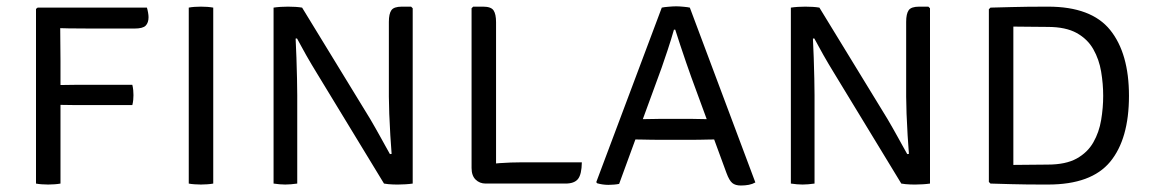

<svg xmlns="http://www.w3.org/2000/svg" viewBox="-20 -566 3549 592"><path d="M166.5 0Q158.5 1.5 148.5 2.2Q138.5 3 128.5 3Q118 3 108.2 2.2Q98.5 1.5 91 0V-538.5L96 -542.5H165.5V-500Q165.5 -469.5 166 -439Q166.5 -408.5 166.5 -379ZM433 -542.5Q435 -536 436.5 -527.5Q438 -519 438 -513Q438 -496 429.2 -487Q420.5 -478 395 -478H260.5Q222.5 -478 191.8 -478.5Q161 -479 137.5 -480.5V-542.5ZM388 -304.5Q390 -296.5 390.8 -287.8Q391.5 -279 391.5 -272.5Q391.5 -266.5 390.8 -258Q390 -249.5 388 -242H213.5Q198.5 -242 177.8 -242.5Q157 -243 138 -243V-303.5Q157 -303.5 177.8 -304Q198.5 -304.5 213.5 -304.5Z M562 -542.5Q569 -544 579.5 -544.8Q590 -545.5 599.5 -545.5Q609.5 -545.5 619.5 -544.8Q629.5 -544 637.5 -542.5V0Q629.5 1.5 619.5 2.2Q609.5 3 599.5 3Q590 3 579.5 2.2Q569 1.5 562 0Z M823.5 -542.5Q833 -544 845.5 -544.8Q858 -545.5 868 -545.5Q879.5 -545.5 891.2 -544.8Q903 -544 911.5 -542.5L899.5 -448L891.5 -447Q893 -421.5 894 -388.2Q895 -355 895.8 -323.8Q896.5 -292.5 896.5 -273V0Q886.5 1.5 877 2.2Q867.5 3 859.5 3Q851.5 3 842.2 2.2Q833 1.5 823.5 0ZM956 -342Q948 -355 940 -368.5Q932 -382 924.5 -395.2Q917 -408.5 909.8 -421.8Q902.5 -435 895.5 -448L861 -488L911.5 -542.5L1121.5 -199Q1129.5 -185.5 1137.2 -171.8Q1145 -158 1152.8 -144Q1160.5 -130 1168 -116.5Q1175.5 -103 1182.5 -90.5L1214 -56.5L1164 0ZM1252.5 -540.5V0Q1242.5 1.5 1230.5 2.2Q1218.5 3 1208 3Q1200.5 3 1192.5 2.8Q1184.5 2.5 1177.2 1.8Q1170 1 1164 0L1179.5 -90.5L1187.5 -91.5Q1185.5 -115 1183.5 -148.8Q1181.5 -182.5 1180.2 -215.2Q1179 -248 1179 -268V-498.5Q1179 -523.5 1186.8 -534.5Q1194.5 -545.5 1219 -545.5H1247.5Z M1509.5 0H1477.5Q1459 0 1446.5 -12.2Q1434 -24.5 1434 -48V-540.5L1439 -545.5H1469.5Q1494 -545.5 1501.8 -534Q1509.5 -522.5 1509.5 -497.5ZM1774 -65.5Q1773.5 -28.5 1762.2 -14.2Q1751 0 1723.5 0H1477.5L1450.5 -55Q1484.5 -60.5 1520.2 -63Q1556 -65.5 1588.5 -65.5Z M2020.5 -542.5Q2026.5 -544 2041 -545.2Q2055.5 -546.5 2065 -546.5Q2074 -546.5 2087.5 -545.2Q2101 -544 2107 -542.5L2309 -3.5Q2300.5 1.5 2289 3.8Q2277.5 6 2264.5 6Q2247 6 2237.8 -1.8Q2228.5 -9.5 2220 -32.5L2111.5 -328Q2104.5 -347 2095.5 -373.5Q2086.5 -400 2077.5 -426.8Q2068.5 -453.5 2062 -474.5H2058Q2049.5 -444.5 2038.2 -410.5Q2027 -376.5 2020 -357L1889 1Q1882 2.5 1873 3.2Q1864 4 1856 4Q1846 4 1836.8 2.5Q1827.5 1 1821 -1L1818.5 -4.5ZM2004 -135Q2001 -135 1985.2 -135.2Q1969.5 -135.5 1954 -135.8Q1938.5 -136 1934.5 -136H1904.5L1929.5 -198.5H1956.5Q1960.5 -198.5 1973.5 -198.8Q1986.5 -199 1999.5 -199.2Q2012.5 -199.5 2015.5 -199.5H2111.5Q2115 -199.5 2126.5 -199.2Q2138 -199 2149.5 -198.8Q2161 -198.5 2165 -198.5H2193L2217 -136H2185.5Q2182.5 -136 2168.2 -135.8Q2154 -135.5 2139.5 -135.2Q2125 -135 2122 -135Z M2418.5 -542.5Q2428 -544 2440.5 -544.8Q2453 -545.5 2463 -545.5Q2474.5 -545.5 2486.2 -544.8Q2498 -544 2506.5 -542.5L2494.5 -448L2486.5 -447Q2488 -421.5 2489 -388.2Q2490 -355 2490.8 -323.8Q2491.5 -292.5 2491.5 -273V0Q2481.5 1.5 2472 2.2Q2462.5 3 2454.5 3Q2446.5 3 2437.2 2.2Q2428 1.5 2418.5 0ZM2551 -342Q2543 -355 2535 -368.5Q2527 -382 2519.5 -395.2Q2512 -408.5 2504.8 -421.8Q2497.5 -435 2490.5 -448L2456 -488L2506.5 -542.5L2716.5 -199Q2724.5 -185.5 2732.2 -171.8Q2740 -158 2747.8 -144Q2755.5 -130 2763 -116.5Q2770.5 -103 2777.5 -90.5L2809 -56.5L2759 0ZM2847.5 -540.5V0Q2837.5 1.5 2825.5 2.2Q2813.5 3 2803 3Q2795.5 3 2787.5 2.8Q2779.5 2.5 2772.2 1.8Q2765 1 2759 0L2774.5 -90.5L2782.5 -91.5Q2780.5 -115 2778.5 -148.8Q2776.5 -182.5 2775.2 -215.2Q2774 -248 2774 -268V-498.5Q2774 -523.5 2781.8 -534.5Q2789.5 -545.5 2814 -545.5H2842.5Z M3461 -270.5Q3461 -137.5 3403 -67.2Q3345 3 3211.5 3Q3176 3 3150.2 2.8Q3124.5 2.5 3098 1.8Q3071.5 1 3034 0L3029 -5V-537.5L3034 -542.5Q3072 -543.5 3098.5 -544.2Q3125 -545 3150.5 -545.2Q3176 -545.5 3211.5 -545.5Q3345 -545.5 3403 -473.5Q3461 -401.5 3461 -270.5ZM3381.5 -270.5Q3381.5 -307.5 3375.2 -345Q3369 -382.5 3351.2 -414Q3333.5 -445.5 3299.8 -464.2Q3266 -483 3210.5 -483Q3180.5 -483 3155.8 -483.5Q3131 -484 3104.5 -484V-57.5Q3131.5 -57.5 3156 -58Q3180.5 -58.5 3210.5 -58.5Q3266 -58.5 3299.8 -77.2Q3333.5 -96 3351.2 -127.2Q3369 -158.5 3375.2 -196Q3381.5 -233.5 3381.5 -270.5Z"/></svg>

Font: Signika SC
Style: Regular
Weight: 300
Designer: Anna Giedryś
Foundry: Anna Giedryś
Version: Version 2.000